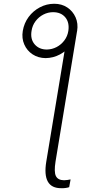

<svg xmlns="http://www.w3.org/2000/svg" viewBox="-20 -780 500 1004"><path d="M331.5 -596.2 383.3 -619.6 270.5 64Q261.7 118.7 272.2 140.4Q282.7 162.1 314.9 162.6Q323.2 162.1 332.5 161.1Q341.8 160.2 349.1 158.2L341.8 198.7Q333.5 201.7 322 203.1Q310.5 204.6 300.8 204.1Q249.5 204.6 230 169.4Q210.4 134.3 222.2 64ZM99.1 -618.2Q106 -659.2 129.6 -691.2Q153.3 -723.1 188.5 -741.7Q223.6 -760.3 263.7 -760.3Q302.7 -760.3 331.8 -741Q360.8 -721.7 375.2 -689.5Q389.6 -657.2 383.3 -618.2Q377 -578.6 352.8 -546.4Q328.6 -514.2 293.5 -495.4Q258.3 -476.6 218.3 -476.1Q179.7 -476.6 150.4 -495.8Q121.1 -515.1 106.9 -547.6Q92.8 -580.1 99.1 -618.2ZM225.1 -521Q252 -521.5 275.9 -533.9Q299.8 -546.4 316.4 -568.4Q333 -590.3 337.4 -618.7Q343.8 -662.6 321.3 -689.5Q298.8 -716.3 257.3 -716.3Q231 -716.3 206.8 -703.9Q182.6 -691.4 166 -669.4Q149.4 -647.5 145 -618.7Q137.7 -575.7 161.1 -548.3Q184.6 -521 225.1 -521Z"/></svg>

Font: Inter Tight ExtraLight
Style: Italic
Weight: 250
Italic angle: -9.39999°
Designer: Rasmus Andersson
Foundry: rsms
Version: Version 3.004